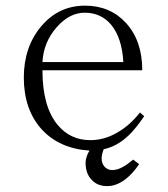

<svg xmlns="http://www.w3.org/2000/svg" viewBox="-20 -504 582 665"><path d="M407.2 -289.1H127Q130.9 -358.4 176.8 -410.2Q220.7 -460 273.4 -460Q330.1 -460 365.2 -418Q402.3 -373 407.2 -289.1ZM441.4 48.8Q419.9 66.4 407.2 73.2Q387.7 85 368.2 85Q353.5 85 342.8 74.2Q332 62.5 332 44.9Q332 37.1 334 29.3Q335 24.4 337.9 15.6L339.8 12.7Q385.7 2.9 425.8 -35.2Q450.2 -58.6 479.5 -101.6L464.8 -114.3Q427.7 -67.4 382.8 -43Q339.8 -18.6 293 -18.6Q223.6 -18.6 179.7 -71.3Q127 -134.8 127 -260.7H472.7Q472.7 -363.3 416 -424.8Q361.3 -484.4 274.4 -484.4Q182.6 -484.4 122.1 -412.1Q62.5 -340.8 62.5 -235.4Q62.5 -126 123 -57.6Q184.6 10.7 290 17.6Q283.2 28.3 280.3 38.1Q276.4 49.8 276.4 59.6Q276.4 97.7 297.9 119.1Q317.4 140.6 351.6 140.6Q382.8 140.6 414.1 117.2Q440.4 96.7 461.9 64.5Z"/></svg>

Font: Batang
Style: Regular
Weight: 400
Version: Version 2.21